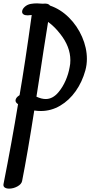

<svg xmlns="http://www.w3.org/2000/svg" viewBox="-81 -689 535 1138"><path d="M336 -332Q336 -412 276 -488Q242 -532 204 -559Q174 -372 157 -257Q149 -210 135 -116Q165 -102 190 -102Q232 -102 266 -143Q291 -173 308 -212Q325 -251 332 -292Q336 -309 336 -332ZM434 -340Q434 -305 425 -272Q406 -203 367.5 -148.5Q329 -94 275.5 -62.5Q222 -31 161 -31Q142 -31 122 -34Q82 222 50 384Q46 403 22 416Q-2 429 -27 429Q-44 429 -53.5 422Q-63 415 -60 401Q-11 153 26 -72L24 -73Q11 -82 11 -93Q11 -110 35 -125Q67 -310 107 -600L94 -599L83 -598Q66 -598 58 -604Q50 -610 50 -619Q50 -634 65 -648Q80 -662 102 -666Q120 -669 138 -669Q151 -669 173 -667Q205 -671 215 -656Q277 -635 327 -585.5Q377 -536 405.5 -470.5Q434 -405 434 -340Z"/></svg>

Font: Sedgwick Ave
Style: Regular
Weight: 400
Designer: Kevin Burke, Pedro Vergani
Foundry: Google, Inc.
Version: Version 1.000